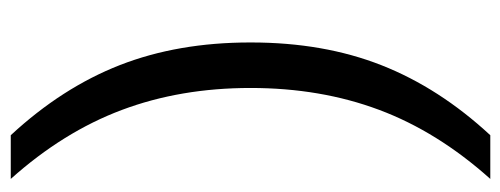

<svg xmlns="http://www.w3.org/2000/svg" viewBox="-320 -446 972 373"><g transform="rotate(-90 166.5 -259.0)"><path d="M271 -257.8Q271 -116.7 226.8 -4.4Q182.6 107.9 90.8 207H5.9Q97.7 104.5 140.1 -9Q182.6 -122.6 182.6 -258.8Q182.6 -395 139.9 -508.8Q97.2 -622.6 5.9 -724.6H90.8Q183.1 -625 227.1 -512.5Q271 -399.9 271 -259.8Z"/></g></svg>

Font: Arial
Style: Regular
Weight: 400
Designer: Steve Matteson
Foundry: Ascender Corporation
Version: Version 2.00.3